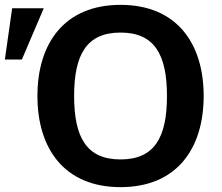

<svg xmlns="http://www.w3.org/2000/svg" viewBox="-98 -756 914 790"><path d="M398 -622C538 -622 589 -531 589 -361C589 -191 538 -100 398 -100C258 -100 207 -191 207 -361C207 -531 258 -622 398 -622ZM740 -361C740 -579 628 -736 398 -736C168 -736 56 -579 56 -361C56 -143 168 14 398 14C628 14 740 -143 740 -361ZM82 -722H-48L-78 -511H-8Z"/></svg>

Font: Perun
Style: Bold
Weight: 700
Foundry: Copyright (c) Stefan Peev, Context Ltd, 2016
Version: Version 1.089